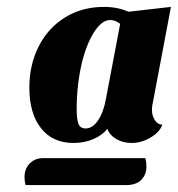

<svg xmlns="http://www.w3.org/2000/svg" viewBox="-20 -694 515 556"><path d="M420 -376Q420 -359 428.5 -346Q437 -333 450 -333Q443 -312 416.5 -296Q390 -280 361 -280Q336 -280 316.5 -291.5Q297 -303 291 -321Q277 -303 251 -291.5Q225 -280 193 -280Q132 -280 98.5 -323Q65 -366 65 -440Q65 -507 92.5 -560.5Q120 -614 169 -644Q218 -674 281 -674Q321 -674 352 -660L475 -674L424 -404Q420 -388 420 -376ZM219 -520Q202 -452 202 -377Q202 -350 207 -336Q212 -322 228 -322Q248 -322 264 -345.5Q280 -369 287 -409L328 -625Q314 -636 299 -636Q276 -636 254.5 -604Q233 -572 219 -520ZM404 -212Q404 -188 389 -173Q374 -158 345 -158H54Q51 -170 51 -181Q51 -205 66 -220.5Q81 -236 104 -236H401Q404 -224 404 -212Z"/></svg>

Font: Sansita ExtraBold Italic
Style: Regular
Weight: 800
Italic angle: -11°
Designer: Pablo Cosgaya
Foundry: Omnibus-Type
Version: Version 1.006